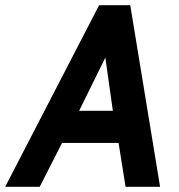

<svg xmlns="http://www.w3.org/2000/svg" viewBox="-63 -720 690 740"><path d="M-43 0 319 -700H439L554 0H421L394 -169H176L90 0ZM242 -293H372L343 -498Z"/></svg>

Font: Cabin VF Beta
Style: Italic
Weight: 400
Italic angle: -7°
Designer: Pablo Impallari
Foundry: Pablo Impallari. http://www.impallari.com Igino Marini. http://www.ikern.com
Version: Version 2.300